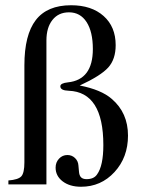

<svg xmlns="http://www.w3.org/2000/svg" viewBox="-20 -703 540 732"><path d="M73 -84V-454Q73 -570 116.5 -626.5Q160 -683 251 -683Q329 -683 375 -642Q421 -601 421 -531Q421 -477 392.5 -445.5Q364 -414 284 -377Q366 -361 406 -326Q468 -273 468 -186Q468 -103 416.5 -47Q365 9 289 9Q246 9 219 -11.5Q192 -32 192 -64Q192 -84 205 -98Q218 -112 237 -112Q254 -112 266 -100.5Q278 -89 279 -72L281 -50Q282 -34 289 -27Q296 -20 310 -20Q338 -20 350 -38Q374 -71 374 -150Q374 -352 242 -357Q210 -358 210 -374Q210 -386 239 -389Q334 -399 334 -516Q334 -582 310 -619Q286 -656 243 -656Q203 -656 180 -627Q157 -598 157 -549V0H12V-15Q50 -18 61.5 -31Q73 -44 73 -84Z"/></svg>

Font: STIX MathJax Latin
Style: Regular
Weight: 400
Designer: MicroPress Inc., with final additions and corrections provided by Coen Hoffman, Elsevier (retired)
Version: Version 1.1.1